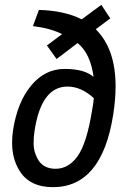

<svg xmlns="http://www.w3.org/2000/svg" viewBox="-20 -761 537 794"><path d="M367 -443Q354 -540 301 -583L214 -517L174 -573L237 -620Q186 -645 116 -653L141 -720Q247 -717 318 -681L399 -741L436 -685L376 -640Q458 -559 458 -404Q458 -350 448 -286Q401 13 199 13Q102 13 60 -56Q30 -105 30 -171Q30 -196 34 -223Q52 -339 109 -407.5Q166 -476 247.5 -476Q329 -476 367 -443ZM123 -221Q119 -197 119 -166.5Q119 -136 134 -107Q156 -63 210 -63Q264 -63 301.5 -116Q339 -169 361 -306Q366 -333 368 -355Q316 -403 259 -403Q151 -403 123 -221Z"/></svg>

Font: Rambla
Style: Italic
Weight: 400
Italic angle: -12°
Designer: Martin Sommaruga
Foundry: Martin Sommaruga
Version: Version 1.001